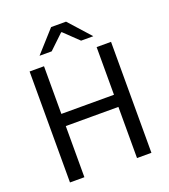

<svg xmlns="http://www.w3.org/2000/svg" viewBox="-148 -932 916 1039"><g transform="rotate(-20 310.0 -412.5)"><path d="M158.5 0H75.5V-639H158.5ZM544.5 0H461.5V-639H544.5ZM123 -364.5H494.5V-294.5H123ZM267 -825H353L464 -701.5V-700.5H394.5L312 -779.5H308L225 -700.5H156V-701.5Z"/></g></svg>

Font: Anek Latin
Style: Regular
Weight: 400
Designer: Yesha Goshar
Foundry: Ek Type
Version: Version 1.003